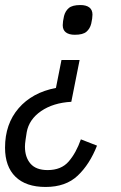

<svg xmlns="http://www.w3.org/2000/svg" viewBox="-39 -548 479 762"><path d="M142 194Q64 194 22.5 153.5Q-19 113 -19 38Q-19 -56 35 -118.5Q89 -181 183 -199L205 -310H277L244 -144Q172 -140 124 -107Q76 -74 67 -23Q65 -10 62.5 6.5Q60 23 60 34Q60 76 82 101.5Q104 127 150 127Q204 127 233.5 93Q263 59 282 5L346 30Q317 104 269.5 149Q222 194 142 194ZM258 -410Q235 -410 222.5 -419.5Q210 -429 210 -448Q210 -462 215 -484Q220 -504 234 -516Q248 -528 280 -528Q303 -528 315.5 -518.5Q328 -509 328 -490Q328 -476 323 -454Q318 -434 304 -422Q290 -410 258 -410Z"/></svg>

Font: IBM Plex Sans Condensed
Style: Italic
Weight: 400
Width: 3
Italic angle: -11°
Designer: Mike Abbink, Paul van der Laan, Pieter van Rosmalen
Foundry: Bold Monday
Version: Version 1.3